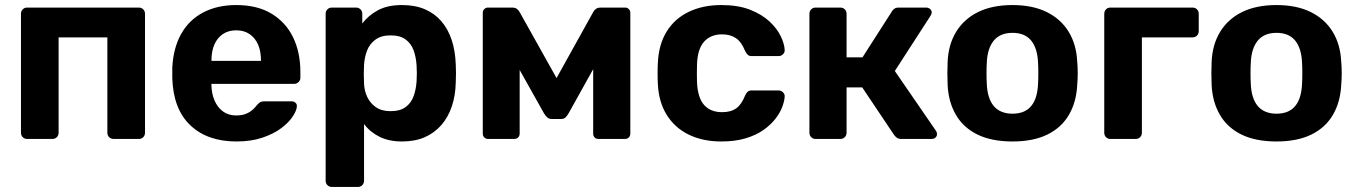

<svg xmlns="http://www.w3.org/2000/svg" viewBox="-20 -550 5373 760"><path d="M87 0Q77 0 70 -7Q63 -14 63 -25V-495Q63 -506 70 -513Q77 -520 87 -520H530Q540 -520 547 -513Q554 -506 554 -495V-25Q554 -14 547 -7Q540 0 530 0H430Q419 0 412 -7Q405 -14 405 -25V-402H212V-25Q212 -14 205 -7Q198 0 187 0Z M916 10Q801 10 733.5 -54Q666 -118 662 -240Q662 -248 662 -261.5Q662 -275 662 -283Q666 -360 697 -415.5Q728 -471 784 -500.5Q840 -530 915 -530Q999 -530 1055.5 -495.5Q1112 -461 1140.5 -401.5Q1169 -342 1169 -265V-242Q1169 -232 1161.5 -225Q1154 -218 1144 -218H817Q817 -217 817 -214.5Q817 -212 817 -210Q818 -178 829.5 -151.5Q841 -125 862.5 -109Q884 -93 914 -93Q939 -93 955 -100Q971 -107 981.5 -117Q992 -127 997 -134Q1006 -144 1011.5 -146.5Q1017 -149 1029 -149H1133Q1143 -149 1149.5 -143.5Q1156 -138 1155 -128Q1154 -112 1138.5 -88.5Q1123 -65 1093 -42.5Q1063 -20 1018.5 -5Q974 10 916 10ZM817 -309H1013V-311Q1013 -347 1001.5 -373.5Q990 -400 968 -415Q946 -430 915 -430Q884 -430 862 -415Q840 -400 828.5 -373.5Q817 -347 817 -311Z M1294 190Q1283 190 1276 183Q1269 176 1269 165V-495Q1269 -506 1276 -513Q1283 -520 1294 -520H1389Q1400 -520 1407 -513Q1414 -506 1414 -495V-457Q1438 -489 1476 -509.5Q1514 -530 1571 -530Q1623 -530 1661.5 -513.5Q1700 -497 1726.5 -466.5Q1753 -436 1767.5 -393Q1782 -350 1784 -296Q1785 -277 1785 -260Q1785 -243 1784 -223Q1783 -172 1768.5 -129Q1754 -86 1727 -55Q1700 -24 1661.5 -7Q1623 10 1571 10Q1520 10 1482.5 -8.5Q1445 -27 1421 -59V165Q1421 176 1414 183Q1407 190 1397 190ZM1526 -110Q1564 -110 1586 -126.5Q1608 -143 1617.5 -170Q1627 -197 1629 -229Q1631 -260 1629 -291Q1627 -323 1617.5 -350Q1608 -377 1586 -393.5Q1564 -410 1526 -410Q1489 -410 1466 -393Q1443 -376 1433 -350Q1423 -324 1421 -294Q1420 -276 1420 -257Q1420 -238 1421 -219Q1422 -191 1433.5 -166.5Q1445 -142 1467.5 -126Q1490 -110 1526 -110Z M1912 0Q1903 0 1897 -6Q1891 -12 1891 -21V-500Q1891 -508 1897 -514Q1903 -520 1911 -520H2009Q2027 -520 2037 -502L2183 -241L2328 -502Q2338 -520 2356 -520H2455Q2463 -520 2469 -514Q2475 -508 2475 -500V-21Q2475 -12 2469 -6Q2463 0 2454 0H2349Q2339 0 2333.5 -6Q2328 -12 2328 -21V-366L2373 -357L2231 -102Q2226 -93 2219.5 -86Q2213 -79 2201 -79H2164Q2153 -79 2146 -85.5Q2139 -92 2133 -102L1995 -348L2037 -357V-21Q2037 -12 2031 -6Q2025 0 2016 0Z M2835 10Q2762 10 2706.5 -17Q2651 -44 2619 -95.5Q2587 -147 2584 -219Q2583 -235 2583 -259.5Q2583 -284 2584 -300Q2587 -373 2618.5 -424.5Q2650 -476 2706 -503Q2762 -530 2835 -530Q2902 -530 2949 -511.5Q2996 -493 3026 -465Q3056 -437 3070.5 -406.5Q3085 -376 3086 -353Q3087 -343 3079.5 -335.5Q3072 -328 3062 -328H2955Q2945 -328 2939.5 -333.5Q2934 -339 2929 -349Q2915 -384 2893 -399Q2871 -414 2838 -414Q2793 -414 2767 -385Q2741 -356 2739 -295Q2738 -256 2739 -224Q2742 -162 2767.5 -134Q2793 -106 2838 -106Q2873 -106 2894 -121Q2915 -136 2929 -171Q2933 -181 2939 -186.5Q2945 -192 2955 -192H3062Q3072 -192 3079.5 -184.5Q3087 -177 3086 -167Q3085 -150 3076.5 -127Q3068 -104 3049.5 -80Q3031 -56 3002 -35.5Q2973 -15 2931.5 -2.5Q2890 10 2835 10Z M3208 0Q3198 0 3191 -7Q3184 -14 3184 -25V-495Q3184 -506 3191 -513Q3198 -520 3208 -520H3306Q3317 -520 3324 -513Q3331 -506 3331 -495V-323H3394L3510 -504Q3513 -510 3519.5 -515Q3526 -520 3537 -520H3646Q3655 -520 3661.5 -514.5Q3668 -509 3668 -501Q3668 -498 3666.5 -494Q3665 -490 3663 -487L3522 -269L3685 -32Q3689 -26 3689 -19Q3689 -11 3683 -5.5Q3677 0 3668 0H3547Q3537 0 3530.5 -4.5Q3524 -9 3519 -16L3393 -204H3331V-25Q3331 -14 3324 -7Q3317 0 3306 0Z M3988 10Q3905 10 3849 -17.5Q3793 -45 3763.5 -96Q3734 -147 3731 -215Q3730 -235 3730 -260.5Q3730 -286 3731 -305Q3734 -374 3765 -424.5Q3796 -475 3852 -502.5Q3908 -530 3988 -530Q4067 -530 4123 -502.5Q4179 -475 4210 -424.5Q4241 -374 4244 -305Q4246 -286 4246 -260.5Q4246 -235 4244 -215Q4241 -147 4211.5 -96Q4182 -45 4126 -17.5Q4070 10 3988 10ZM3988 -100Q4037 -100 4062 -130.5Q4087 -161 4089 -220Q4090 -235 4090 -260Q4090 -285 4089 -300Q4087 -358 4062 -389Q4037 -420 3988 -420Q3939 -420 3913.5 -389Q3888 -358 3886 -300Q3885 -285 3885 -260Q3885 -235 3886 -220Q3888 -161 3913.5 -130.5Q3939 -100 3988 -100Z M4375 0Q4365 0 4358 -7Q4351 -14 4351 -25V-495Q4351 -506 4358 -513Q4365 -520 4375 -520H4700Q4711 -520 4718 -513Q4725 -506 4725 -495V-427Q4725 -416 4718 -409Q4711 -402 4700 -402H4500V-25Q4500 -14 4493 -7Q4486 0 4475 0Z M5033 10Q4950 10 4894 -17.5Q4838 -45 4808.5 -96Q4779 -147 4776 -215Q4775 -235 4775 -260.5Q4775 -286 4776 -305Q4779 -374 4810 -424.5Q4841 -475 4897 -502.5Q4953 -530 5033 -530Q5112 -530 5168 -502.5Q5224 -475 5255 -424.5Q5286 -374 5289 -305Q5291 -286 5291 -260.5Q5291 -235 5289 -215Q5286 -147 5256.5 -96Q5227 -45 5171 -17.5Q5115 10 5033 10ZM5033 -100Q5082 -100 5107 -130.5Q5132 -161 5134 -220Q5135 -235 5135 -260Q5135 -285 5134 -300Q5132 -358 5107 -389Q5082 -420 5033 -420Q4984 -420 4958.5 -389Q4933 -358 4931 -300Q4930 -285 4930 -260Q4930 -235 4931 -220Q4933 -161 4958.5 -130.5Q4984 -100 5033 -100Z"/></svg>

Font: Rubik SemiBold
Style: Regular
Weight: 600
Designer: Hubert and Fischer
Foundry: Hubert and Fischer
Version: Version 2.300;gftools[0.9.30]